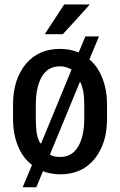

<svg xmlns="http://www.w3.org/2000/svg" viewBox="-20 -752 526 840"><path d="M37.1 -296.9Q37.1 -402.3 91.8 -470.7Q147.5 -538.1 242.2 -538.1Q264.6 -538.1 285.2 -534.2Q305.7 -530.3 324.2 -522.5Q334 -545.9 353.5 -592.8Q368.2 -592.8 413.1 -592.8Q402.3 -567.4 371.1 -492.2Q408.2 -460.9 427.7 -410.2Q448.2 -359.4 448.2 -296.9Q448.2 -274.4 448.2 -230.5Q448.2 -124 393.6 -56.6Q338.9 10.7 243.2 10.7Q222.7 10.7 204.1 6.8Q184.6 3.9 168 -2.9Q158.2 20.5 138.7 67.4Q124 67.4 79.1 67.4Q89.8 43 120.1 -30.3Q79.1 -61.5 58.6 -113.3Q37.1 -165 37.1 -230.5Q37.1 -235.4 37.1 -247.1Q37.1 -250 37.1 -255.9Q37.1 -269.5 37.1 -296.9ZM136.7 -230.5Q136.7 -197.3 140.6 -169.9Q145.5 -143.6 156.2 -125Q157.2 -125 160.2 -125Q193.4 -206.1 293 -447.3Q282.2 -454.1 269.5 -458Q256.8 -461.9 242.2 -461.9Q188.5 -461.9 162.1 -415Q136.7 -369.1 136.7 -296.9Q136.7 -274.4 136.7 -230.5ZM348.6 -296.9Q348.6 -325.2 344.7 -350.6Q339.8 -375 332 -391.6Q331.1 -392.6 329.1 -392.6Q296.9 -313.5 198.2 -75.2Q208 -70.3 218.8 -67.4Q230.5 -65.4 243.2 -65.4Q295.9 -65.4 322.3 -111.3Q348.6 -157.2 348.6 -230.5Q348.6 -252.9 348.6 -296.9ZM260.7 -732.4Q288.1 -732.4 371.1 -732.4Q371.1 -731.4 371.1 -730.5Q342.8 -698.2 254.9 -602.5Q235.4 -602.5 175.8 -602.5Q197.3 -634.8 260.7 -732.4Z"/></svg>

Font: Noto Sans Hebrew DECATHLON 
Style: Regular
Weight: 400
Designer: Monotype Design team
Version: Version 1.03 uh